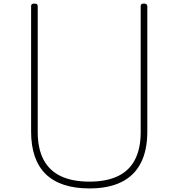

<svg xmlns="http://www.w3.org/2000/svg" viewBox="-20 -1035 998 1074"><path d="M480 19Q400 19 338.5 -1Q277 -21 236 -61Q195 -101 174.5 -160.5Q154 -220 154 -299V-1000Q154 -1008 158 -1011.5Q162 -1015 172 -1015Q183 -1015 187 -1011.5Q191 -1008 191 -1000V-296Q191 -204 223.5 -142Q256 -80 320.5 -49.5Q385 -19 480 -19Q575 -19 639 -49.5Q703 -80 735 -142Q767 -204 767 -296V-1000Q767 -1008 771 -1011.5Q775 -1015 785 -1015Q804 -1015 804 -1000V-299Q804 -194 767.5 -123Q731 -52 659 -16.5Q587 19 480 19Z"/></svg>

Font: Playwrite NG Modern Thin
Style: Regular
Weight: 250
Designer: Veronika Burian, José Scaglione
Foundry: TypeTogether
Version: Version 1.002